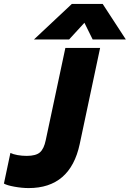

<svg xmlns="http://www.w3.org/2000/svg" viewBox="-64 -943 661 978"><path d="M302 -923H459L577 -742H408L366 -827L288 -742H109ZM-44 -8 -11 -164Q3 -157 25.5 -153Q48 -149 72 -149Q119 -149 139.5 -167Q160 -185 169 -229L269 -699H446L342 -209Q294 15 82 15Q48 15 9.5 8Q-29 1 -44 -8Z"/></svg>

Font: Prompt Bold
Style: Bold Italic
Weight: 700
Italic angle: -12°
Designer: Katatrad Team
Foundry: CadsonDemak
Version: Version 1.000